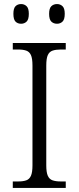

<svg xmlns="http://www.w3.org/2000/svg" viewBox="-20 -926 388 946"><path d="M43 0V-32H70Q94 -32 109.5 -37.5Q125 -43 132.5 -60Q140 -77 140 -111V-603Q140 -638 132.5 -654.5Q125 -671 109.5 -676.5Q94 -682 70 -682H43V-714H304V-682H278Q255 -682 239 -676.5Q223 -671 215.5 -654.5Q208 -638 208 -603V-111Q208 -77 215.5 -60Q223 -43 239 -37.5Q255 -32 278 -32H304V0ZM261 -809Q244 -809 233 -819.5Q222 -830 222 -858Q222 -885 233 -895.5Q244 -906 261 -906Q277 -906 288 -895.5Q299 -885 299 -858Q299 -830 288 -819.5Q277 -809 261 -809ZM84 -809Q67 -809 56.5 -819.5Q46 -830 46 -858Q46 -885 56.5 -895.5Q67 -906 84 -906Q100 -906 111 -895.5Q122 -885 122 -858Q122 -830 111 -819.5Q100 -809 84 -809Z"/></svg>

Font: Noto Serif Gujarati Light
Style: Regular
Weight: 300
Version: Version 2.102